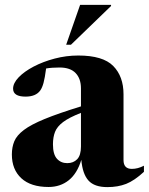

<svg xmlns="http://www.w3.org/2000/svg" viewBox="-20 -752 608 785"><path d="M568.5 -49.5Q529.5 -13.5 495.8 -0.2Q462 13 419 13Q366 13 341.8 -13.8Q317.5 -40.5 312.5 -98.5Q295.5 -42.5 261 -15Q226.5 12.5 178.5 12.5Q106 12.5 67.2 -23.2Q28.5 -59 28.5 -120.5Q28.5 -150.5 38.5 -174.5Q48.5 -198.5 77.5 -220.5Q106.5 -242.5 162.5 -265.5Q218.5 -288.5 311 -317V-390.5Q311 -430.5 289.2 -453.2Q267.5 -476 223.5 -476Q191.5 -476 168.5 -472Q163.5 -433.5 158 -413.2Q152.5 -393 144.5 -382Q126.5 -357 84.5 -357Q33.5 -357 33.5 -389.5Q33.5 -412 56.2 -435.8Q79 -459.5 117.5 -479.8Q156 -500 203.5 -512.5Q251 -525 300 -525Q401 -525 443 -482.2Q485 -439.5 485 -366.5V-97.5Q485 -61.5 519 -61.5Q543.5 -61.5 568.5 -74.5ZM196.5 -162Q196.5 -121 212.8 -103Q229 -85 255 -85Q280 -85 295.5 -101Q311 -117 311 -153V-290.5Q262.5 -271.5 238 -253Q213.5 -234.5 205 -212.8Q196.5 -191 196.5 -162ZM250.5 -569 307.5 -732H434V-727.5L270 -569Z"/></svg>

Font: Newsreader 72pt
Style: Bold
Weight: 700
Designer: Hugues Gentile
Foundry: Production Type
Version: Version 1.003; ttfautohint (v1.8.3)